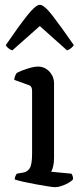

<svg xmlns="http://www.w3.org/2000/svg" viewBox="-20 -776 348 796"><path d="M209 0Q201 0 178.5 -3.5Q156 -7 128.5 -12Q101 -17 76.5 -22.5Q52 -28 41 -32Q41 -39 44 -46Q47 -53 50 -56L78 -61Q94 -64 103.5 -79Q113 -94 113 -139V-400Q113 -408 110 -414.5Q107 -421 97 -424L39 -445Q40 -455 43.5 -463Q47 -471 50 -474Q67 -483 94 -491.5Q121 -500 137 -500Q165 -500 184.5 -479.5Q204 -459 204 -430V-120Q204 -100 200 -85Q196 -70 192 -64L276 -56Q279 -52 281 -46.5Q283 -41 283 -33Q277 -25 263.5 -17.5Q250 -10 235 -5Q220 0 209 0ZM31 -567Q20 -571 13 -577.5Q6 -584 4 -589Q58 -668 93 -712Q128 -756 145 -756Q163 -756 197.5 -711.5Q232 -667 286 -589Q283 -584 276 -577.5Q269 -571 258 -567L145 -668Z"/></svg>

Font: Texturina
Style: Regular
Weight: 400
Designer: Guillermo Torres Carreño
Foundry: Omnibus-Type
Version: Version 1.002; ttfautohint (v1.8.3)